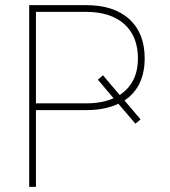

<svg xmlns="http://www.w3.org/2000/svg" viewBox="-20 -731 665 751"><path d="M316.4 -300.3C316.4 -300.3 316.4 -300.3 316.4 -300.3C366.2 -300.3 408.2 -308.6 442.9 -325.2C442.9 -325.2 509.8 -247.1 509.8 -247.1C509.8 -247.1 529.8 -264.2 529.8 -264.2C529.8 -264.2 466.8 -337.9 466.8 -337.9C466.8 -337.9 466.8 -337.9 466.8 -337.9C519.5 -373 545.9 -428.2 545.9 -503.4C545.9 -503.4 545.9 -503.4 545.9 -503.4C545.9 -568.4 525.9 -619.6 485.8 -656.2C445.3 -692.9 389.2 -710.9 316.4 -710.9C316.4 -710.9 94.2 -710.9 94.2 -710.9C94.2 -710.9 94.2 0 94.2 0C94.2 0 120.6 0 120.6 0C120.6 0 120.6 -300.3 120.6 -300.3C120.6 -300.3 316.4 -300.3 316.4 -300.3ZM382.8 -436.5C382.8 -436.5 362.8 -419.4 362.8 -419.4C362.8 -419.4 424.3 -346.7 424.3 -346.7C424.3 -346.7 424.3 -346.7 424.3 -346.7C394.5 -333.5 358.4 -326.7 316.4 -326.7C316.4 -326.7 120.6 -326.7 120.6 -326.7C120.6 -326.7 120.6 -684.6 120.6 -684.6C120.6 -684.6 316.4 -684.6 316.4 -684.6C316.4 -684.6 316.4 -684.6 316.4 -684.6C380.4 -684.6 430.7 -668.5 466.3 -636.7C502 -604.5 519.5 -559.6 519.5 -502.4C519.5 -502.4 519.5 -502.4 519.5 -502.4C519.5 -438.5 495.6 -390.6 448.2 -359.4C448.2 -359.4 382.8 -436.5 382.8 -436.5Z"/></svg>

Font: WOX
Style: Regular
Weight: 500
Designer: Google
Foundry: ""
Version: ""